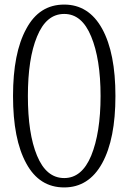

<svg xmlns="http://www.w3.org/2000/svg" viewBox="-20 -809 542 840"><path d="M95 -94C133 -24 188 11 261 11C332 11 388 -24 427 -95C466 -166 485 -264 485 -389C485 -514 466 -612 427 -683C388 -754 332 -789 261 -789C188 -789 133 -754 95 -683C56 -612 37 -514 37 -389C37 -263 56 -165 95 -94ZM379 -128C352 -63 313 -30 261 -30C208 -30 169 -63 142 -128C115 -193 102 -280 102 -389C102 -497 115 -584 142 -649C169 -715 208 -748 261 -748C313 -748 352 -715 379 -649C406 -584 420 -497 420 -389C420 -281 406 -194 379 -128Z"/></svg>

Font: BUSH 25 TRIRONG 0515 A
Style: Regular
Weight: 400
Designer: Katatrad Team
Foundry: CadsonDemak